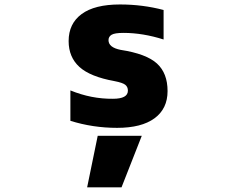

<svg xmlns="http://www.w3.org/2000/svg" viewBox="-20 -555 1040 851"><path d="M413.1 46.9H608.4L518.6 275.4H366.2ZM460.9 -377Q460.9 -344.7 514.6 -334Q628.9 -316.4 675.8 -273.4Q722.7 -230.5 722.7 -151.4Q722.7 -73.2 665 -30.8Q607.4 11.7 499 11.7Q391.6 11.7 292 -19.5V-154.3Q384.8 -116.2 480.5 -117.2Q546.9 -117.2 546.9 -153.3Q546.9 -169.9 535.2 -179.2Q523.4 -188.5 488.3 -195.3Q379.9 -214.8 332 -258.3Q284.2 -301.8 284.2 -373Q284.2 -450.2 341.8 -492.7Q399.4 -535.2 511.7 -535.2Q612.3 -535.2 705.1 -510.7V-379.9Q613.3 -409.2 527.3 -409.2Q488.3 -409.2 474.6 -400.9Q460.9 -392.6 460.9 -377Z"/></svg>

Font: Gen Shin Gothic Monospace Heavy
Style: Bold
Weight: 800
Designer: [Source Han Sans]
Ryoko NISHIZUKA  (kana & ideographs); Paul D. Hunt (Latin, Greek & Cyrillic); Wenlong ZHANG  (bopomofo
Version: Version 1.002.20150607